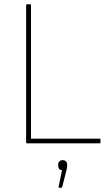

<svg xmlns="http://www.w3.org/2000/svg" viewBox="-20 -675 522 904"><path d="M107 0Q103 0 103 -4V-651Q103 -655 107 -655H122Q126 -655 126 -651V-22H450Q453 -22 453 -18V-4Q453 0 450 0ZM259 209Q255 209 256 204L272 126Q264 126 259 120.5Q254 115 254 106V99Q254 90 260 84.5Q266 79 275 79Q284 79 290 84.5Q296 90 296 99V106Q296 111 295 116.5Q294 122 292 130L273 205Q272 209 269 209Z"/></svg>

Font: Sofia Sans Thin
Style: Regular
Weight: 250
Designer: Botio Nikoltchev, Ani Petrova
Foundry: lettersoup
Version: Version 4.101